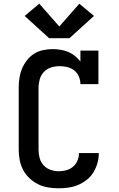

<svg xmlns="http://www.w3.org/2000/svg" viewBox="-20 -1008 640 1036"><path d="M297 8Q269 8 240.5 3.5Q212 -1 186.5 -13.5Q161 -26 140 -45.5Q119 -65 105.5 -90Q92 -115 86.5 -143.5Q81 -172 81 -200V-535Q81 -561 85 -587.5Q89 -614 99 -638Q109 -662 125.5 -683Q142 -704 164 -718Q186 -732 212.5 -737.5Q239 -743 265 -743Q286 -743 307 -739.5Q328 -736 347.5 -728Q367 -720 384 -706.5Q401 -693 414 -676V-735H511V-554H414Q414 -575 405.5 -595Q397 -615 380.5 -628Q364 -641 343.5 -646Q323 -651 302 -651Q278 -651 255.5 -644Q233 -637 217 -620Q201 -603 194.5 -580.5Q188 -558 188 -535V-200Q188 -177 194 -155Q200 -133 215.5 -116Q231 -99 253 -91.5Q275 -84 297 -84Q318 -84 338 -89.5Q358 -95 374 -108.5Q390 -122 398 -141.5Q406 -161 406 -181Q406 -181 406 -181.5Q406 -182 406 -182H513Q513 -182 513 -181.5Q513 -181 513 -180Q513 -153 505.5 -127Q498 -101 484 -78Q470 -55 448.5 -38Q427 -21 402.5 -10.5Q378 0 351 4Q324 8 297 8ZM355 -802H245L113 -922L192 -988L300 -865L408 -988L487 -922Z"/></svg>

Font: Iosevka Curly Slab SmBdEx
Style: Regular
Weight: 600
Width: 7
Monospace: yes
Designer: Belleve Invis
Foundry: Belleve Invis
Version: Version 11.1.0; ttfautohint (v1.8.3)